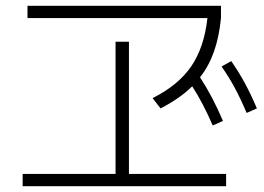

<svg xmlns="http://www.w3.org/2000/svg" viewBox="-20 -683 904 658"><path d="M57.6 -86.9H376V-540H421.9V-86.9H754.9V-44.9H57.6ZM74.2 -663.1H737.3V-621.1Q731 -556.6 713.6 -507.1Q696.3 -457.5 665.5 -418Q708 -353.5 744.1 -268.6L709 -252.9Q674.8 -332 638.7 -387.2Q596.7 -345.7 530.3 -311.5L502.9 -346.7Q591.3 -391.1 635.5 -455.8Q679.7 -520.5 690.9 -621.1H74.2ZM739.3 -455.1 772.5 -473.6Q798.3 -436.5 819.3 -397.7Q840.3 -358.9 860.4 -311.5L825.2 -295.9Q804.2 -345.7 783.9 -383.1Q763.7 -420.4 739.3 -455.1Z"/></svg>

Font: Pretendard GOV ExtraLight
Style: Regular
Weight: 200
Designer: Base glyphs from Inter by Rasmus Andersson; Hangeul glyphs from Noto Sans CJK(Source Han Sans) by Jang Soo-young and Kan
Foundry: Kil Hyung-jin
Version: Version 1.309